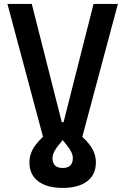

<svg xmlns="http://www.w3.org/2000/svg" viewBox="-20 -713 626 959"><path d="M293 225.6Q214.4 225.6 170.7 192.4Q127 159.2 127 97.7Q127 66.4 141.4 36.9Q155.8 7.3 194.8 -29.8L17.1 -693.4H138.7L288.6 -102.5H297.4L447.3 -693.4H568.8L391.1 -29.8Q430.2 7.3 444.6 36.9Q459 66.4 459 97.7Q459 159.2 415.3 192.4Q371.6 225.6 293 225.6ZM242.2 76.2Q242.2 126 293 126Q343.8 126 343.8 76.2Q343.8 59.6 332.8 40Q321.8 20.5 293 -13.2Q264.2 20.5 253.2 40Q242.2 59.6 242.2 76.2Z"/></svg>

Font: Cascadia Mono NF SemiBold
Style: Regular
Weight: 600
Monospace: yes
Designer: Aaron Bell
Foundry: Saja Typeworks
Version: Version 2404.023; ttfautohint (v1.8.4)